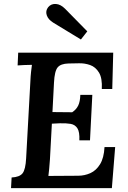

<svg xmlns="http://www.w3.org/2000/svg" viewBox="-20 -972 662 992"><path d="M565 -700 560 -512H506Q509 -568 491.5 -597Q474 -626 445.5 -636Q417 -646 387 -645L334 -644Q294 -643 278 -624Q262 -605 259 -546L251 -393L353 -392Q374 -406 384 -426.5Q394 -447 395 -482H457L445 -247H390Q392 -290 380 -309Q368 -328 345 -332Q322 -336 289 -335L248 -333L238 -148Q236 -121 234 -98.5Q232 -76 230 -63L383 -64Q417 -64 447 -77.5Q477 -91 497 -123.5Q517 -156 520 -212H575L558 0H37L40 -55Q81 -57 96.5 -76.5Q112 -96 115 -154L137 -553Q138 -578 140.5 -601Q143 -624 145 -637Q129 -637 106.5 -636Q84 -635 71 -634L74 -700ZM398 -768 255 -855Q229 -871 221.5 -893.5Q214 -916 229 -935Q244 -953 268.5 -951.5Q293 -950 316 -927L431 -810Z"/></svg>

Font: Lora SemiBold
Style: Italic
Weight: 600
Italic angle: -3°
Designer: Olga Karpushina, Alexei Vanyashin (Cyrillic)
Foundry: Cyreal
Version: Version 3.011; ttfautohint (v1.8.4.7-5d5b)